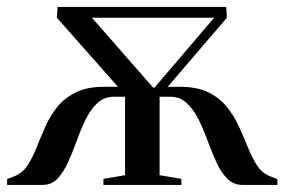

<svg xmlns="http://www.w3.org/2000/svg" viewBox="-33 -522 803 542"><path d="M-13 0V-16.5L8 -24.5Q30.5 -33.5 44.8 -55.2Q59 -77 70.2 -105.5Q81.5 -134 94.8 -164Q108 -194 128.2 -219.5Q148.5 -245 180.5 -261Q212.5 -277 261.5 -277H300L127.5 -472L129.5 -502.5H605.5L607.5 -472L440.5 -277H474.5Q524 -277 556 -261Q588 -245 608.2 -219.2Q628.5 -193.5 642 -163.8Q655.5 -134 667 -105.5Q678.5 -77 692.5 -55.2Q706.5 -33.5 729 -24.5L750 -16.5V0H651.5Q626 0 608.2 -18Q590.5 -36 577.8 -64.2Q565 -92.5 553.2 -124.5Q541.5 -156.5 527.5 -184.8Q513.5 -213 494.2 -231Q475 -249 446.5 -249H417.5V-27.5L479 -17V0H259V-17L320 -27.5V-249H289Q261 -249 241.8 -231Q222.5 -213 208.8 -184.8Q195 -156.5 183.5 -124.5Q172 -92.5 159.2 -64.2Q146.5 -36 129.5 -18Q112.5 0 87.5 0ZM399 -275H403.5L571.5 -472H226.5Z"/></svg>

Font: Merriweather 144pt
Style: Regular
Weight: 400
Version: Version 2.100